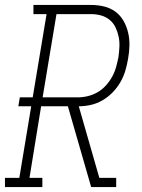

<svg xmlns="http://www.w3.org/2000/svg" viewBox="-54 -755 574 775"><path d="M-34 0V-37H24L72 -326H20L26 -362H78L134 -698H81V-735H314Q340 -735 365.5 -729Q391 -723 411.5 -708Q432 -693 444.5 -671Q457 -649 463 -624Q469 -599 468.5 -572Q468 -545 463 -518Q459 -494 452 -470Q445 -446 432 -423.5Q419 -401 400.5 -382Q382 -363 359.5 -350Q337 -337 312.5 -331.5Q288 -326 264 -326L347 -37H415V0H314L220 -326H112L65 -37H117V0ZM118 -362H259Q280 -362 300.5 -367Q321 -372 339.5 -382.5Q358 -393 373 -409.5Q388 -426 398.5 -445Q409 -464 414.5 -484Q420 -504 424 -524Q427 -545 428 -566Q429 -587 425 -606.5Q421 -626 412.5 -644Q404 -662 389 -674.5Q374 -687 354.5 -692.5Q335 -698 314 -698H174Z"/></svg>

Font: Iosevka Slab XLtObl
Style: Regular
Weight: 200
Italic angle: -9°
Monospace: yes
Designer: Belleve Invis
Foundry: Belleve Invis
Version: Version 11.1.1; ttfautohint (v1.8.3)